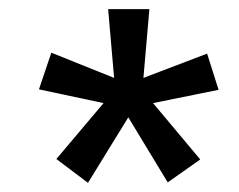

<svg xmlns="http://www.w3.org/2000/svg" viewBox="-20 -725 522 419"><path d="M314 -500 417 -377 346 -327 260 -469 172 -326 103 -378 206 -500 65 -530 92 -610 229 -555 216 -705H306L293 -555L432 -608L457 -529Z"/></svg>

Font: Share
Style: Italic
Weight: 400
Version: Version 1.002